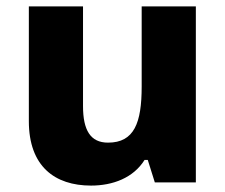

<svg xmlns="http://www.w3.org/2000/svg" viewBox="-20 -569 703 599"><path d="M591 -549H422V-299C422 -186 399 -124 317 -124C262 -124 239 -163 239 -238V-549H70V-191C70 -50 151 10 264 10C332 10 396 -14 431 -70H441L463 0H591Z"/></svg>

Font: Noto Sans Ethiopic ExtraBold
Style: Regular
Weight: 800
Designer: Monotype Design Team
Foundry: Monotype Imaging Inc.
Version: Version 2.102